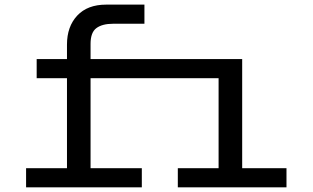

<svg xmlns="http://www.w3.org/2000/svg" viewBox="-20 -803 1340 823"><path d="M91.8 0V-82H267.1V-467.8H137.2V-549.8H267.1V-611.8Q267.1 -689 311 -736.1Q355 -783.2 435.1 -783.2H599.1V-701.2H464.8Q418.5 -701.2 393.3 -682.6Q368.2 -664.1 368.2 -615.2V-549.8H1018.1V-82H1208V0H742.2V-82H917V-467.8H368.2V-82H587.9V0Z"/></svg>

Font: Azeret Mono
Style: Regular
Weight: 400
Designer: Martin Vácha
Foundry: Displaay
Version: Version 1.002